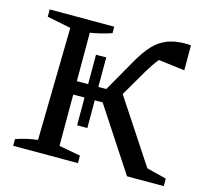

<svg xmlns="http://www.w3.org/2000/svg" viewBox="-97 -775 961 888"><g transform="rotate(15 383.5 -331.5)"><path d="M38 0V-32Q64 -41 89.5 -47Q115 -53 142 -56L152 -595L38 -618V-653H347V-622Q323 -614 297.5 -607.5Q272 -601 245 -597V-55L348 -36V0ZM201 -301V-365H406V-301ZM299 -168V-506H348V-168ZM583 0 366 -331 447 -390 692 -18 629 -69 759 -36V0ZM436 -312 366 -330 476 -523Q504 -572 533 -603Q562 -634 599 -648.5Q636 -663 687 -663Q693 -663 699.5 -662.5Q706 -662 712 -662V-542L569 -560L622 -592Q604 -579 583.5 -554Q563 -529 541 -492Z"/></g></svg>

Font: Piazzolla 24pt Medium
Style: Regular
Weight: 500
Designer: Juan Pablo del Peral
Foundry: Huerta Tipografica
Version: Version 2.005